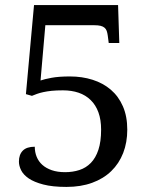

<svg xmlns="http://www.w3.org/2000/svg" viewBox="-20 -733 599 763"><path d="M238.8 -48.8Q269.5 -48.8 295.7 -57.4Q321.8 -65.9 341.1 -85.7Q360.4 -105.5 371.1 -137.9Q381.8 -170.4 381.8 -217.8Q381.8 -257.3 371.1 -286.6Q360.4 -315.9 340.3 -335.4Q320.3 -355 292.5 -364.5Q264.6 -374 230 -374Q204.1 -374 185.3 -372.1Q166.5 -370.1 152.1 -366.9Q137.7 -363.8 127 -359.9Q116.2 -356 106.9 -352.1L83 -358.9L115.2 -712.9H449.2L454.1 -562H412.1L408.2 -591.8Q406.7 -602.5 404.1 -610.1Q401.4 -617.7 395.5 -622.8Q389.6 -627.9 379.6 -630.4Q369.6 -632.8 354 -632.8H160.2L141.1 -413.1Q156.2 -418.5 184.8 -423.8Q213.4 -429.2 257.8 -429.2Q306.2 -429.2 347.9 -416Q389.6 -402.8 420.4 -376.5Q451.2 -350.1 468.5 -310.3Q485.8 -270.5 485.8 -217.8Q485.8 -167 469.5 -125Q453.1 -83 422.1 -53Q391.1 -22.9 346.2 -6.6Q301.3 9.8 244.1 9.8Q188.5 9.8 152.1 0.2Q115.7 -9.3 94.2 -23.9Q72.8 -38.6 64 -56.4Q55.2 -74.2 55.2 -90.8Q55.2 -118.7 70.6 -134.3Q85.9 -149.9 118.2 -149.9Q118.2 -128.4 125.7 -109.9Q133.3 -91.3 148.2 -77.9Q163.1 -64.5 185.8 -56.6Q208.5 -48.8 238.8 -48.8Z"/></svg>

Font: Droid Serif
Style: Regular
Weight: 400
Designer: Monotype Design team
Foundry: Monotype Imaging Inc.
Version: Version 1.03